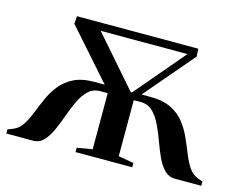

<svg xmlns="http://www.w3.org/2000/svg" viewBox="-90 -618 923 733"><g transform="rotate(15 371.0 -251.0)"><path d="M-14 0V-16.5L7 -24.5Q29 -33.5 43 -55.2Q57 -77 68.2 -105.8Q79.5 -134.5 92.8 -164.2Q106 -194 126.5 -219.8Q147 -245.5 179 -261.5Q211 -277.5 260.5 -277.5H300.5L128.5 -472L130.5 -502.5H610L612 -472L446 -277.5H481.5Q531 -277.5 563.2 -261.5Q595.5 -245.5 615.8 -219.8Q636 -194 649.5 -164Q663 -134 674.2 -105.5Q685.5 -77 699.5 -55.2Q713.5 -33.5 735.5 -24.5L756.5 -16.5V0H652.5Q627.5 0 610 -18Q592.5 -36 579.8 -64.2Q567 -92.5 555.5 -124.5Q544 -156.5 530.2 -184.8Q516.5 -213 497.8 -231Q479 -249 451 -249H423V-27.5L483.5 -17V0H259.5V-17L320 -27.5V-249H290Q262.5 -249 243.8 -231Q225 -213 211.5 -184.8Q198 -156.5 186.8 -124.5Q175.5 -92.5 162.8 -64.2Q150 -36 133.2 -18Q116.5 0 91.5 0ZM404 -275.5H408.5L575.5 -472H232.5Z"/></g></svg>

Font: Merriweather 144pt Medium
Style: Regular
Weight: 500
Version: Version 2.100